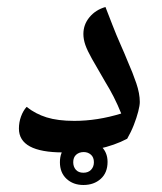

<svg xmlns="http://www.w3.org/2000/svg" viewBox="-20 -435 461 548"><path d="M160 0Q34 0 34 -68Q34 -86 40 -102.5Q46 -119 56 -130Q81 -110 113 -100Q145 -90 192 -90Q258 -90 326 -111Q316 -136 304.5 -158.5Q293 -181 280 -202Q256 -243 242.5 -267Q229 -291 223.5 -307Q218 -323 218 -338Q218 -365 235.5 -386Q253 -407 281 -415Q290 -392 301 -363.5Q312 -335 324 -308Q336 -281 344 -261Q359 -227 369 -197.5Q379 -168 379 -144Q379 -134 374.5 -116.5Q370 -99 362 -78.5Q354 -58 343 -39Q307 -20 260.5 -10Q214 0 160 0ZM218 93Q189 93 170 75.5Q151 58 151 28Q151 -2 170 -19Q189 -36 219 -36Q248 -36 267.5 -18.5Q287 -1 287 27Q287 58 267.5 75.5Q248 93 218 93ZM218 58Q232 58 240 49.5Q248 41 248 28Q248 14 239.5 6.5Q231 -1 219 -1Q206 -1 197.5 6.5Q189 14 189 28Q189 41 196.5 49.5Q204 58 218 58Z"/></svg>

Font: Noto Naskh Arabic Medium
Style: Regular
Weight: 500
Designer: Monotype Design Team, David Williams, Mohamad Dakak and Nizar Qandah
Foundry: Monotype Imaging Inc.
Version: Version 2.016